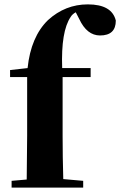

<svg xmlns="http://www.w3.org/2000/svg" viewBox="-20 -857 549 877"><path d="M106 -546Q121 -689 199 -765Q278 -837 381 -837Q491 -837 509 -763Q509 -695 437 -695Q377 -695 342 -770L326 -801Q310 -792 303 -780Q258 -714 264 -546H394V-505H266V-238Q266 -140 269 -39L360 -31V0H33V-31L102 -37Q104 -171 104 -238V-505H26V-537Z"/></svg>

Font: Source Han Serif CN Heavy
Style: Regular
Weight: 900
Designer: Ryoko NISHIZUKA  (kana & ideographs); Frank Grießhammer (Latin, Greek & Cyrillic); Wenlong ZHANG  (bopomofo); Sandoll Co
Foundry: Adobe Systems Incorporated
Version: Version 1.000;PS 1;hotconv 16.6.53;makeotf.lib2.5.65590